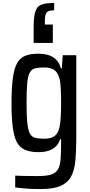

<svg xmlns="http://www.w3.org/2000/svg" viewBox="-20 -964 613 1301"><path d="M256 317Q227 317 197 316Q167 315 139.5 312Q112 309 83 306V226Q101 227 121.5 227.5Q142 228 169.5 228.5Q197 229 237 229Q292 229 324 219.5Q356 210 371.5 185.5Q387 161 390.5 116Q394 71 394 3V-21H388Q377 11 356.5 30Q336 49 307.5 58Q279 67 239 67Q186 67 150 51.5Q114 36 94.5 0Q75 -36 66.5 -101.5Q58 -167 58 -265Q58 -368 67 -434Q76 -500 96 -536Q116 -572 151 -586Q186 -600 239 -600Q276 -600 306 -591.5Q336 -583 359 -561.5Q382 -540 393 -500H399L405 -590H497V-30Q497 61 490.5 127Q484 193 460 235Q436 277 387.5 297Q339 317 256 317ZM278 -24Q324 -24 349 -41.5Q374 -59 383 -102Q389 -128 391.5 -168.5Q394 -209 394 -265Q394 -313 392 -355.5Q390 -398 386 -420Q375 -468 351 -487.5Q327 -507 278 -507Q239 -507 215.5 -500Q192 -493 180 -468.5Q168 -444 164 -395.5Q160 -347 160 -265Q160 -181 165 -132Q170 -83 182 -60Q194 -37 217 -30.5Q240 -24 278 -24ZM208 -673V-781Q208 -830 213.5 -861.5Q219 -893 232.5 -911.5Q246 -930 274.5 -937Q303 -944 347 -944V-894Q306 -894 295 -878.5Q284 -863 284 -819V-798H338V-673Z"/></svg>

Font: Farlight84_Sys_V01
Style: Regular
Weight: 400
Designer: Ryoko NISHIZUKA  (kana, bopomofo & ideographs); Paul D. Hunt (Latin, Greek & Cyrillic); Sandoll Communications , Soo-you
Foundry: Adobe
Version: Version 2.004;October 29, 2024;FontCreator 14.0.0.2814 64-bi